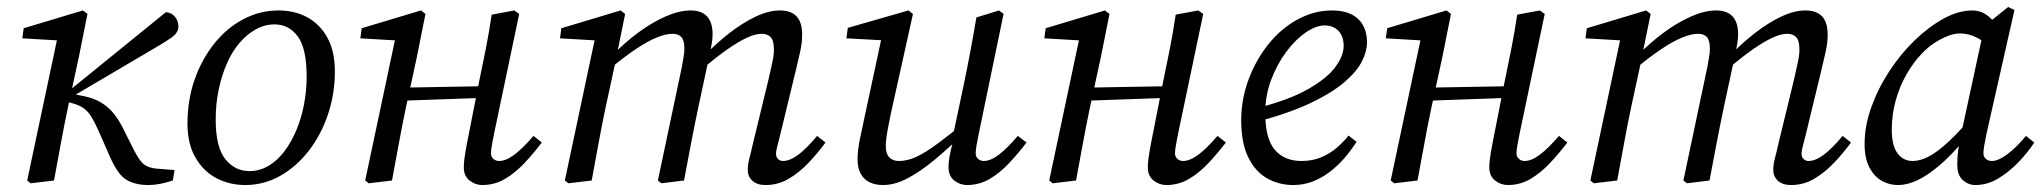

<svg xmlns="http://www.w3.org/2000/svg" viewBox="-20 -518 5866 551"><path d="M68 8 58 0 146 -415 164 -401 44 -408 48 -437 218 -488 231 -478 206 -353 175 -210Q164 -158 154.5 -105.5Q145 -53 135 0ZM476 0Q454 7 438 10Q422 13 405 13Q370 13 344.5 -1Q319 -15 296 -67L264 -140Q252 -167 242 -183Q232 -199 220 -207.5Q208 -216 190 -221L161 -229V-251H170L180 -259L456 -483Q472 -482 482 -470Q492 -458 492 -442Q492 -433 487 -425Q482 -417 470.5 -409Q459 -401 441 -390L188 -241L191 -248L221 -242Q250 -236 270.5 -223.5Q291 -211 306 -192.5Q321 -174 333 -150L362 -92Q380 -56 393.5 -46Q407 -36 430 -34L481 -30Z M684 13Q638 13 600.5 -7Q563 -27 540.5 -66.5Q518 -106 518 -163Q518 -231 538.5 -289.5Q559 -348 595 -393Q631 -438 678.5 -463Q726 -488 779 -488Q826 -488 862.5 -468Q899 -448 920 -409Q941 -370 941 -313Q941 -248 921 -189Q901 -130 865.5 -84.5Q830 -39 783.5 -13Q737 13 684 13ZM696 -27Q725 -27 750.5 -42Q776 -57 796 -83.5Q816 -110 830.5 -144.5Q845 -179 852.5 -218.5Q860 -258 860 -298Q860 -379 834.5 -413.5Q809 -448 768 -448Q740 -448 714.5 -434Q689 -420 667.5 -395Q646 -370 631 -335.5Q616 -301 607.5 -260.5Q599 -220 599 -175Q599 -96 626.5 -61.5Q654 -27 696 -27Z M1038 8 1028 0 1116 -415 1134 -401 1014 -408 1018 -437 1188 -488 1201 -478 1176 -353 1145 -210Q1134 -158 1124.5 -105.5Q1115 -53 1105 0ZM1106 -228V-266L1390 -271V-238ZM1364 13Q1344 13 1327.5 0Q1311 -13 1311 -38Q1311 -49 1313 -64.5Q1315 -80 1321 -111L1355 -284Q1365 -331 1374.5 -379.5Q1384 -428 1391 -476L1456 -488L1470 -478L1398 -135Q1394 -116 1391.5 -101Q1389 -86 1389 -78Q1389 -68 1396 -62Q1403 -56 1412 -56Q1432 -56 1456 -74Q1480 -92 1511 -128L1535 -109Q1512 -79 1486 -51Q1460 -23 1430 -5Q1400 13 1364 13Z M1611 8 1601 0 1689 -415 1707 -401 1587 -408 1591 -437 1761 -488 1774 -478 1749 -355V-353L1718 -210Q1707 -158 1697.5 -105.5Q1688 -53 1678 0ZM1878 8 1868 0 1937 -327Q1939 -340 1941.5 -353Q1944 -366 1944 -378Q1944 -402 1935.5 -411.5Q1927 -421 1910 -421Q1891 -421 1865 -410.5Q1839 -400 1806 -378Q1773 -356 1733 -323V-360H1738Q1772 -395 1811 -424Q1850 -453 1889.5 -470.5Q1929 -488 1962 -488Q1993 -488 2009 -471Q2025 -454 2025 -419Q2025 -405 2022 -389.5Q2019 -374 2016 -358L2014 -350L1984 -210Q1973 -158 1963 -105.5Q1953 -53 1943 0ZM2177 13Q2153 13 2139.5 1Q2126 -11 2126 -30Q2126 -47 2130.5 -63.5Q2135 -80 2142 -111L2185 -288Q2191 -314 2196 -337Q2201 -360 2201 -375Q2201 -401 2192 -411Q2183 -421 2166 -421Q2148 -421 2124 -410Q2100 -399 2069 -377.5Q2038 -356 1999 -323V-361H2004Q2037 -395 2074.5 -424Q2112 -453 2149 -470.5Q2186 -488 2218 -488Q2250 -488 2266 -471Q2282 -454 2282 -419Q2282 -395 2276.5 -370.5Q2271 -346 2265 -321L2220 -135Q2215 -114 2211 -99.5Q2207 -85 2207 -77Q2207 -67 2213 -61.5Q2219 -56 2227 -56Q2247 -56 2271 -74Q2295 -92 2325 -128L2349 -109Q2327 -79 2300.5 -51Q2274 -23 2243.5 -5Q2213 13 2177 13Z M2514 13Q2492 13 2475.5 5Q2459 -3 2450 -19.5Q2441 -36 2441 -60Q2441 -88 2448.5 -122.5Q2456 -157 2462 -186L2513 -424L2520 -402L2409 -408L2413 -438L2587 -488L2600 -478L2537 -194Q2533 -174 2529.5 -156.5Q2526 -139 2524 -124.5Q2522 -110 2522 -99Q2522 -77 2532 -66.5Q2542 -56 2560 -56Q2584 -56 2610 -68Q2636 -80 2671 -106Q2706 -132 2755 -172L2762 -144H2755Q2706 -96 2664 -61Q2622 -26 2585 -6.5Q2548 13 2514 13ZM2755 13Q2735 13 2718.5 0Q2702 -13 2702 -39Q2702 -50 2704.5 -66.5Q2707 -83 2717 -120H2713L2746 -276Q2756 -324 2765 -372Q2774 -420 2782 -468L2847 -488L2860 -478L2789 -135Q2785 -116 2782.5 -101Q2780 -86 2780 -78Q2780 -68 2787 -62Q2794 -56 2803 -56Q2823 -56 2846.5 -74Q2870 -92 2901 -128L2926 -109Q2903 -79 2877 -51Q2851 -23 2821 -5Q2791 13 2755 13Z M3001 8 2991 0 3079 -415 3097 -401 2977 -408 2981 -437 3151 -488 3164 -478 3139 -353 3108 -210Q3097 -158 3087.5 -105.5Q3078 -53 3068 0ZM3069 -228V-266L3353 -271V-238ZM3327 13Q3307 13 3290.5 0Q3274 -13 3274 -38Q3274 -49 3276 -64.5Q3278 -80 3284 -111L3318 -284Q3328 -331 3337.5 -379.5Q3347 -428 3354 -476L3419 -488L3433 -478L3361 -135Q3357 -116 3354.5 -101Q3352 -86 3352 -78Q3352 -68 3359 -62Q3366 -56 3375 -56Q3395 -56 3419 -74Q3443 -92 3474 -128L3498 -109Q3475 -79 3449 -51Q3423 -23 3393 -5Q3363 13 3327 13Z M3692 13Q3649 13 3615 -7Q3581 -27 3561.5 -68Q3542 -109 3542 -173Q3542 -233 3563 -289.5Q3584 -346 3620 -391Q3656 -436 3703.5 -462Q3751 -488 3803 -488Q3851 -488 3877 -464Q3903 -440 3903 -396Q3903 -371 3888.5 -342Q3874 -313 3838.5 -282.5Q3803 -252 3742.5 -223Q3682 -194 3589 -169L3585 -207Q3679 -231 3733.5 -262Q3788 -293 3812 -325.5Q3836 -358 3836 -386Q3836 -414 3821 -429.5Q3806 -445 3781 -445Q3757 -445 3727.5 -425Q3698 -405 3671.5 -369.5Q3645 -334 3628 -289Q3611 -244 3611 -194Q3611 -120 3638.5 -88Q3666 -56 3715 -56Q3747 -56 3772.5 -67Q3798 -78 3817.5 -95Q3837 -112 3850 -129L3873 -111Q3857 -86 3837.5 -63.5Q3818 -41 3794.5 -23.5Q3771 -6 3745.5 3.5Q3720 13 3692 13Z M3981 8 3971 0 4059 -415 4077 -401 3957 -408 3961 -437 4131 -488 4144 -478 4119 -353 4088 -210Q4077 -158 4067.5 -105.5Q4058 -53 4048 0ZM4049 -228V-266L4333 -271V-238ZM4307 13Q4287 13 4270.5 0Q4254 -13 4254 -38Q4254 -49 4256 -64.5Q4258 -80 4264 -111L4298 -284Q4308 -331 4317.5 -379.5Q4327 -428 4334 -476L4399 -488L4413 -478L4341 -135Q4337 -116 4334.5 -101Q4332 -86 4332 -78Q4332 -68 4339 -62Q4346 -56 4355 -56Q4375 -56 4399 -74Q4423 -92 4454 -128L4478 -109Q4455 -79 4429 -51Q4403 -23 4373 -5Q4343 13 4307 13Z M4554 8 4544 0 4632 -415 4650 -401 4530 -408 4534 -437 4704 -488 4717 -478 4692 -355V-353L4661 -210Q4650 -158 4640.5 -105.5Q4631 -53 4621 0ZM4821 8 4811 0 4880 -327Q4882 -340 4884.5 -353Q4887 -366 4887 -378Q4887 -402 4878.5 -411.5Q4870 -421 4853 -421Q4834 -421 4808 -410.5Q4782 -400 4749 -378Q4716 -356 4676 -323V-360H4681Q4715 -395 4754 -424Q4793 -453 4832.5 -470.5Q4872 -488 4905 -488Q4936 -488 4952 -471Q4968 -454 4968 -419Q4968 -405 4965 -389.5Q4962 -374 4959 -358L4957 -350L4927 -210Q4916 -158 4906 -105.5Q4896 -53 4886 0ZM5120 13Q5096 13 5082.5 1Q5069 -11 5069 -30Q5069 -47 5073.5 -63.5Q5078 -80 5085 -111L5128 -288Q5134 -314 5139 -337Q5144 -360 5144 -375Q5144 -401 5135 -411Q5126 -421 5109 -421Q5091 -421 5067 -410Q5043 -399 5012 -377.5Q4981 -356 4942 -323V-361H4947Q4980 -395 5017.5 -424Q5055 -453 5092 -470.5Q5129 -488 5161 -488Q5193 -488 5209 -471Q5225 -454 5225 -419Q5225 -395 5219.5 -370.5Q5214 -346 5208 -321L5163 -135Q5158 -114 5154 -99.5Q5150 -85 5150 -77Q5150 -67 5156 -61.5Q5162 -56 5170 -56Q5190 -56 5214 -74Q5238 -92 5268 -128L5292 -109Q5270 -79 5243.5 -51Q5217 -23 5186.5 -5Q5156 13 5120 13Z M5426 13Q5402 13 5380.5 1Q5359 -11 5345 -37Q5331 -63 5331 -105Q5331 -157 5350.5 -211Q5370 -265 5402.5 -314.5Q5435 -364 5475.5 -403Q5516 -442 5558.5 -465Q5601 -488 5640 -488Q5662 -488 5678.5 -477Q5695 -466 5708.5 -447.5Q5722 -429 5735 -406L5698 -380Q5679 -396 5655 -409Q5631 -422 5605 -422Q5589 -422 5570.5 -415Q5552 -408 5532.5 -395.5Q5513 -383 5495 -364Q5471 -339 5451.5 -305Q5432 -271 5420.5 -230.5Q5409 -190 5409 -146Q5409 -100 5425.5 -78Q5442 -56 5469 -56Q5490 -56 5514.5 -68.5Q5539 -81 5571.5 -111Q5604 -141 5647 -192L5659 -170H5656Q5621 -118 5581 -76.5Q5541 -35 5501.5 -11Q5462 13 5426 13ZM5649 13Q5629 13 5613 -1Q5597 -15 5597 -45Q5597 -60 5598 -72.5Q5599 -85 5601.5 -98.5Q5604 -112 5607 -128L5608 -133L5675 -443L5682 -449L5743 -498L5761 -489L5681 -135Q5677 -116 5674.5 -101Q5672 -86 5672 -78Q5672 -68 5679 -62Q5686 -56 5696 -56Q5715 -56 5741.5 -76Q5768 -96 5794 -128L5818 -109Q5799 -80 5772 -52Q5745 -24 5714 -5.5Q5683 13 5649 13Z"/></svg>

Font: Source Serif 4
Style: Italic
Weight: 400
Italic angle: -12°
Designer: Frank Grießhammer
Foundry: Adobe Systems Incorporated
Version: Version 4.004;hotconv 1.0.116;makeotfexe 2.5.65601